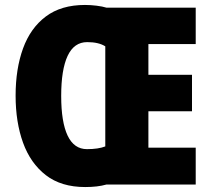

<svg xmlns="http://www.w3.org/2000/svg" viewBox="-20 -745 852 775"><path d="M323 -725Q346 -725 370 -722Q394 -719 410 -714H770V-567H579V-443H755V-296H579V-149H770V0H409Q374 10 324 10Q227 10 165 -38Q103 -86 73 -169Q43 -252 43 -359Q43 -467 73 -549.5Q103 -632 165 -678.5Q227 -725 323 -725ZM332 -575Q279 -575 253 -519.5Q227 -464 227 -358Q227 -252 253 -197.5Q279 -143 331 -143Q377 -143 405 -154V-558Q378 -575 332 -575Z"/></svg>

Font: Noto Sans Gujarati UI Condensed Black
Style: Regular
Weight: 900
Width: 3
Designer: Jelle Bosma - Monotype Design Team, Universal Thirst
Foundry: Monotype Imaging Inc.
Version: Version 2.106; ttfautohint (v1.8.4.7-5d5b)